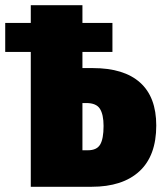

<svg xmlns="http://www.w3.org/2000/svg" viewBox="-20 -716 624 736"><path d="M579 -235Q579 -119 514.5 -59.5Q450 0 331 0H98V-517H0V-628H98V-696H296V-628H411V-517H296V-455H336Q455 -455 517 -399.5Q579 -344 579 -235ZM377 -233Q377 -277 363 -299Q349 -321 311 -321H296V-140H317Q351 -140 364 -162Q377 -184 377 -233Z"/></svg>

Font: Fira Sans Extra Condensed Black
Style: Regular
Weight: 900
Width: 1
Designer: Carrois Corporate & Edenspiekermann AG
Foundry: Carrois Corporate GbR & Edenspiekermann AG
Version: Version 4.203